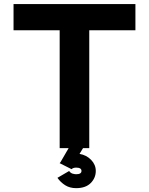

<svg xmlns="http://www.w3.org/2000/svg" viewBox="-20 -743 747 963"><path d="M427.7 0H279.3V-591.3H47.9V-722.7H659.2V-591.3H427.7ZM268.1 148.9 326.7 114.7Q334.5 125.5 345 128.2Q355.5 130.9 361.8 130.9Q388.7 130.9 388.7 114.3Q388.7 97.7 361.8 97.7Q346.7 97.7 338.9 105.5L279.8 75.7H280.3L279.3 75.2Q281.7 72.3 283.7 69.8L324.2 0H396.5L378.9 28.8Q413.6 34.7 437 58.8Q460.4 83 460.4 114.3Q460.4 149.4 435.1 175Q409.7 200.7 361.8 200.7Q330.1 200.7 306.9 186Q283.7 171.4 268.1 148.9Z"/></svg>

Font: Giphurs
Style: Bold
Weight: 700
Version: Version 0.920; ttfautohint (v1.8.4.7-5d5b)